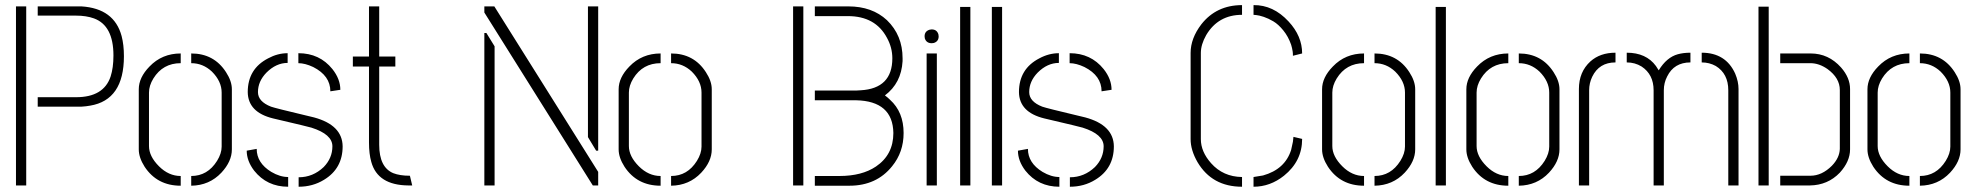

<svg xmlns="http://www.w3.org/2000/svg" viewBox="-20 -708 7542 733"><path d="M41 0V-683.6H80.1V0ZM124 -300.8V-336.9H270.5Q376 -336.9 402.3 -416Q413.1 -449.2 413.1 -496.1Q413.1 -610.4 338.9 -637.7Q309.6 -648.4 269.5 -648.4H124V-683.6H291Q416 -675.8 444.3 -570.3Q453.1 -537.1 453.1 -493.2Q453.1 -326.2 324.2 -304.7Q308.6 -301.8 291 -300.8Z M509.8 -137.7V-367.2Q509.8 -412.1 550.8 -454.1Q598.6 -503.9 669.9 -503.9V-466.8Q601.6 -466.8 565.4 -408.2Q548.8 -380.9 548.8 -354.5V-150.4Q548.8 -111.3 586.9 -73.2Q624 -36.1 669.9 -36.1V1Q580.1 1 532.2 -71.3Q509.8 -106.4 509.8 -137.7ZM710 1V-36.1Q772.5 -36.1 808.6 -93.8Q826.2 -122.1 826.2 -148.4V-354.5Q826.2 -397.5 789.1 -434.6Q754.9 -466.8 710 -466.8V-503.9Q796.9 -503.9 842.8 -432.6Q865.2 -398.4 865.2 -367.2V-137.7Q865.2 -91.8 825.2 -48.8Q779.3 0 710 1Z M921.9 -132.8 960 -139.6Q960 -85.9 1015.6 -51.8Q1048.8 -32.2 1080.1 -32.2V4.9Q999 4.9 950.2 -56.6Q921.9 -93.8 921.9 -132.8ZM925.8 -356.4Q925.8 -445.3 1003.9 -485.4Q1040 -504.9 1078.1 -504.9V-467.8Q1034.2 -467.8 997.1 -430.7Q964.8 -397.5 964.8 -356.4Q964.8 -320.3 1014.6 -300.8Q1031.2 -294.9 1150.4 -266.6Q1166 -262.7 1178.7 -259.8Q1287.1 -230.5 1288.1 -149.4Q1288.1 -64.5 1216.8 -21.5Q1173.8 4.9 1120.1 4.9V-31.2Q1174.8 -31.2 1215.8 -70.3Q1249 -104.5 1249 -149.4Q1249 -195.3 1168.9 -220.7Q1156.2 -224.6 1035.2 -252.9Q1028.3 -254.9 1022.5 -255.9Q926.8 -279.3 925.8 -356.4ZM1119.1 -466.8V-504.9Q1200.2 -504.9 1249 -444.3Q1279.3 -406.2 1279.3 -365.2L1241.2 -359.4Q1241.2 -418.9 1175.8 -452.1Q1144.5 -466.8 1119.1 -466.8Z M1327.1 -454.1V-492.2H1388.7V-683.6H1427.7V-492.2H1489.3V-454.1H1427.7V-155.3Q1427.7 -69.3 1481.4 -46.9Q1506.8 -37.1 1543.9 -37.1H1544.9L1553.7 0H1539.1Q1421.9 -1 1397.5 -89.8Q1388.7 -120.1 1388.7 -164.1V-454.1Z M1829.1 0V-582H1836.9L1868.2 -531.2V0ZM1829.1 -660.2V-683.6H1867.2L2263.7 -51.8V0H2243.2ZM2224.6 -184.6V-683.6H2263.7V-132.8H2255.9Z M2341.8 -137.7V-367.2Q2341.8 -412.1 2382.8 -454.1Q2430.7 -503.9 2502 -503.9V-466.8Q2433.6 -466.8 2397.5 -408.2Q2380.9 -380.9 2380.9 -354.5V-150.4Q2380.9 -111.3 2418.9 -73.2Q2456.1 -36.1 2502 -36.1V1Q2412.1 1 2364.3 -71.3Q2341.8 -106.4 2341.8 -137.7ZM2542 1V-36.1Q2604.5 -36.1 2640.6 -93.8Q2658.2 -122.1 2658.2 -148.4V-354.5Q2658.2 -397.5 2621.1 -434.6Q2586.9 -466.8 2542 -466.8V-503.9Q2628.9 -503.9 2674.8 -432.6Q2697.3 -398.4 2697.3 -367.2V-137.7Q2697.3 -91.8 2657.2 -48.8Q2611.3 0 2542 1Z M3007.8 0H3046.9V-683.6H3007.8ZM3090.8 1H3222.7Q3326.2 1 3385.7 -73.2Q3429.7 -127 3429.7 -200.2Q3429.7 -280.3 3377.9 -327.1Q3370.1 -335 3358.4 -343.8Q3420.9 -390.6 3425.8 -474.6Q3425.8 -480.5 3425.8 -485.4Q3425.8 -573.2 3366.2 -630.9Q3309.6 -683.6 3218.8 -683.6H3090.8V-646.5H3216.8Q3322.3 -646.5 3366.2 -563.5Q3386.7 -526.4 3386.7 -485.4Q3386.7 -370.1 3265.6 -363.3Q3256.8 -362.3 3248 -362.3H3090.8V-325.2H3248Q3388.7 -322.3 3390.6 -200.2Q3390.6 -117.2 3324.2 -72.3Q3270.5 -36.1 3184.6 -36.1H3090.8Z M3509.8 -569.3Q3509.8 -588.9 3529.3 -594.7Q3534.2 -595.7 3537.1 -595.7Q3556.6 -595.7 3562.5 -577.1Q3563.5 -573.2 3563.5 -569.3Q3563.5 -549.8 3544.9 -543.9Q3541 -543 3537.1 -543Q3516.6 -543 3510.7 -561.5Q3509.8 -566.4 3509.8 -569.3ZM3517.6 0V-503.9H3556.6V0Z M3645.5 0V-681.6H3684.6V0Z M3766.6 0V-681.6H3805.7V0Z M3866.2 -132.8 3904.3 -139.6Q3904.3 -85.9 3960 -51.8Q3993.2 -32.2 4024.4 -32.2V4.9Q3943.4 4.9 3894.5 -56.6Q3866.2 -93.8 3866.2 -132.8ZM3870.1 -356.4Q3870.1 -445.3 3948.2 -485.4Q3984.4 -504.9 4022.5 -504.9V-467.8Q3978.5 -467.8 3941.4 -430.7Q3909.2 -397.5 3909.2 -356.4Q3909.2 -320.3 3959 -300.8Q3975.6 -294.9 4094.7 -266.6Q4110.4 -262.7 4123 -259.8Q4231.4 -230.5 4232.4 -149.4Q4232.4 -64.5 4161.1 -21.5Q4118.2 4.9 4064.5 4.9V-31.2Q4119.1 -31.2 4160.2 -70.3Q4193.4 -104.5 4193.4 -149.4Q4193.4 -195.3 4113.3 -220.7Q4100.6 -224.6 3979.5 -252.9Q3972.7 -254.9 3966.8 -255.9Q3871.1 -279.3 3870.1 -356.4ZM4063.5 -466.8V-504.9Q4144.5 -504.9 4193.4 -444.3Q4223.6 -406.2 4223.6 -365.2L4185.5 -359.4Q4185.5 -418.9 4120.1 -452.1Q4088.9 -466.8 4063.5 -466.8Z M4525.4 -176.8V-505.9Q4525.4 -561.5 4566.4 -615.2Q4624 -688.5 4721.7 -688.5V-651.4Q4630.9 -651.4 4585 -574.2Q4564.5 -538.1 4564.5 -505.9V-176.8Q4564.5 -128.9 4603.5 -85Q4649.4 -33.2 4721.7 -32.2V4.9Q4607.4 4.9 4551.8 -88.9Q4525.4 -134.8 4525.4 -176.8ZM4765.6 4.9V-32.2Q4765.6 -32.2 4801.8 -38.1Q4885.7 -61.5 4909.2 -135.7Q4911.1 -143.6 4916 -167Q4918 -184.6 4918 -185.5L4951.2 -177.7Q4951.2 -92.8 4881.8 -37.1Q4829.1 4.9 4765.6 4.9ZM4765.6 -651.4V-688.5Q4840.8 -689.5 4899.4 -626Q4951.2 -570.3 4951.2 -503.9L4916 -495.1Q4916 -505.9 4915 -511.7Q4913.1 -524.4 4909.2 -537.1Q4898.4 -568.4 4879.4 -591.8Q4860.4 -615.2 4841.3 -626.5Q4822.3 -637.7 4804.7 -643.6Q4787.1 -649.4 4776.4 -650.4Z M5027.3 -137.7V-367.2Q5027.3 -412.1 5068.4 -454.1Q5116.2 -503.9 5187.5 -503.9V-466.8Q5119.1 -466.8 5083 -408.2Q5066.4 -380.9 5066.4 -354.5V-150.4Q5066.4 -111.3 5104.5 -73.2Q5141.6 -36.1 5187.5 -36.1V1Q5097.7 1 5049.8 -71.3Q5027.3 -106.4 5027.3 -137.7ZM5227.5 1V-36.1Q5290 -36.1 5326.2 -93.8Q5343.8 -122.1 5343.8 -148.4V-354.5Q5343.8 -397.5 5306.6 -434.6Q5272.5 -466.8 5227.5 -466.8V-503.9Q5314.5 -503.9 5360.4 -432.6Q5382.8 -398.4 5382.8 -367.2V-137.7Q5382.8 -91.8 5342.8 -48.8Q5296.9 0 5227.5 1Z M5460.9 0V-681.6H5500V0Z M5578.1 -137.7V-367.2Q5578.1 -412.1 5619.1 -454.1Q5667 -503.9 5738.3 -503.9V-466.8Q5669.9 -466.8 5633.8 -408.2Q5617.2 -380.9 5617.2 -354.5V-150.4Q5617.2 -111.3 5655.3 -73.2Q5692.4 -36.1 5738.3 -36.1V1Q5648.4 1 5600.6 -71.3Q5578.1 -106.4 5578.1 -137.7ZM5778.3 1V-36.1Q5840.8 -36.1 5877 -93.8Q5894.5 -122.1 5894.5 -148.4V-354.5Q5894.5 -397.5 5857.4 -434.6Q5823.2 -466.8 5778.3 -466.8V-503.9Q5865.2 -503.9 5911.1 -432.6Q5933.6 -398.4 5933.6 -367.2V-137.7Q5933.6 -91.8 5893.6 -48.8Q5847.7 0 5778.3 1Z M6007.8 0V-368.2Q6007.8 -433.6 6051.8 -473.6Q6088.9 -506.8 6147.5 -506.8V-469.7Q6085 -469.7 6058.6 -415Q6046.9 -390.6 6046.9 -363.3V0ZM6190.4 -469.7V-506.8Q6264.6 -506.8 6301.8 -456.1Q6306.6 -448.2 6312.5 -439.5Q6342.8 -489.3 6385.7 -501Q6407.2 -506.8 6433.6 -506.8V-469.7Q6371.1 -469.7 6344.7 -416Q6332 -391.6 6332 -363.3V0H6293V-363.3Q6293 -423.8 6247.1 -454.1Q6221.7 -469.7 6190.4 -469.7ZM6476.6 -469.7V-506.8Q6568.4 -506.8 6604.5 -426.8Q6617.2 -396.5 6617.2 -368.2V0H6578.1V-363.3Q6578.1 -426.8 6530.3 -456.1Q6505.9 -469.7 6476.6 -469.7Z M6693.4 0V-682.6H6732.4V0ZM6776.4 0V-37.1H6891.6Q6935.5 -37.1 6973.6 -75.2Q7002.9 -105.5 7003.9 -139.6V-364.3Q7003.9 -410.2 6957 -444.3Q6924.8 -466.8 6891.6 -466.8H6776.4V-503.9H6892.6Q6960.9 -503.9 7008.8 -450.2Q7043 -411.1 7043 -368.2V-137.7Q7043 -91.8 7003.9 -48.8Q6958 -1 6889.6 0Z M7109.4 -137.7V-367.2Q7109.4 -412.1 7150.4 -454.1Q7198.2 -503.9 7269.5 -503.9V-466.8Q7201.2 -466.8 7165 -408.2Q7148.4 -380.9 7148.4 -354.5V-150.4Q7148.4 -111.3 7186.5 -73.2Q7223.6 -36.1 7269.5 -36.1V1Q7179.7 1 7131.8 -71.3Q7109.4 -106.4 7109.4 -137.7ZM7309.6 1V-36.1Q7372.1 -36.1 7408.2 -93.8Q7425.8 -122.1 7425.8 -148.4V-354.5Q7425.8 -397.5 7388.7 -434.6Q7354.5 -466.8 7309.6 -466.8V-503.9Q7396.5 -503.9 7442.4 -432.6Q7464.8 -398.4 7464.8 -367.2V-137.7Q7464.8 -91.8 7424.8 -48.8Q7378.9 0 7309.6 1Z"/></svg>

Font: Post No Bills Colombo
Style: Light
Weight: 400
Designer: Kosala Senevirathne, Siva Puranthara, Lasantha Premarathna, Tharique Azeez
Foundry: Mooniak
Version: Version 1.220 ; ttfautohint (v1.5)